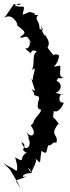

<svg xmlns="http://www.w3.org/2000/svg" viewBox="-34 -801 393 1073"><path d="M22 147 84 252C40 189 45 219 116 184C75 198 92 165 145 166C123 155 114 109 143 165C140 151 179 101 164 84C200 121 185 114 198 42C238 71 220 35 240 5C188 -6 266 46 273 -36C271 3 216 0 282 -5C293 -57 240 -39 292 -110C279 -113 311 -97 298 -103C261 -164 258 -124 267 -181C294 -165 322 -219 322 -228C280 -223 302 -293 320 -271L276 -282C310 -292 318 -334 282 -349C298 -382 292 -349 322 -371C284 -362 314 -432 299 -434C235 -422 290 -425 296 -490C292 -501 245 -501 281 -477C216 -540 230 -562 221 -519C268 -577 203 -596 231 -603C220 -598 206 -598 195 -657C229 -599 163 -666 186 -637C192 -684 153 -692 180 -717C130 -717 182 -718 153 -728C120 -737 146 -738 92 -718C109 -789 101 -751 48 -770C102 -799 83 -759 44 -779L-10 -700C33 -735 72 -662 60 -661C104 -624 121 -621 76 -593C107 -581 110 -625 142 -557C106 -597 154 -561 120 -531C96 -533 113 -523 142 -501C138 -494 133 -533 173 -513C136 -496 172 -424 132 -400C190 -453 138 -372 152 -349C168 -389 151 -335 140 -364C161 -293 173 -281 142 -305L157 -279C150 -258 189 -274 184 -249C162 -176 197 -194 195 -186C196 -164 128 -123 160 -91C169 -140 138 -99 138 -99C178 -48 138 -24 114 -64C146 7 116 -53 123 -31C151 14 105 59 86 -7C130 17 67 35 115 51C67 82 113 114 50 78C52 83 70 136 58 154C2 118 47 149 -14 111Z"/></svg>

Font: Asimov Aggro
Style: Condensed
Weight: 500
Designer: Google
Version: Version 2.000980; 2014